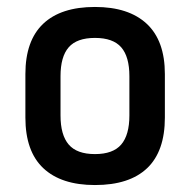

<svg xmlns="http://www.w3.org/2000/svg" viewBox="-20 -521 547 552"><path d="M253 11Q156 11 104.5 -37.5Q53 -86 53 -183V-308Q53 -404 104 -452.5Q155 -501 253 -501Q350 -501 402 -452.5Q454 -404 454 -308V-183Q454 -86 403 -37.5Q352 11 253 11ZM253 -78Q305 -78 328.5 -105.5Q352 -133 352 -189V-302Q352 -358 328.5 -385Q305 -412 253 -412Q201 -412 177.5 -385Q154 -358 154 -302V-189Q154 -133 177.5 -105.5Q201 -78 253 -78Z"/></svg>

Font: Sofia Sans Extra Cond
Style: Bold
Weight: 700
Width: 1
Designer: Botio Nikoltchev, Ani Petrova
Foundry: lettersoup
Version: Version 4.100; ttfautohint (v1.8.3)